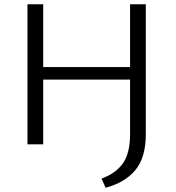

<svg xmlns="http://www.w3.org/2000/svg" viewBox="-20 -678 827 902"><path d="M109 -658H183V-363H591V-658H665V-47Q665 62 616 121Q567 180 476 204L457 161Q525 136 558 88.5Q591 41 591 -47V-304H183V0H109Z"/></svg>

Font: LXGW Bright TC
Style: Regular
Weight: 400
Designer: Christian Thalmann (Catharsis Fonts)
Foundry: LXGW / Christian Thalmann (Catharsis Fonts) / Fontworks Inc.
Version: Version 5.501